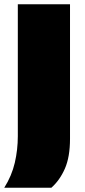

<svg xmlns="http://www.w3.org/2000/svg" viewBox="-31 -733 401 905"><path d="M-11 152Q24.5 95.5 38.8 34Q53 -27.5 53 -91V-713H299V-79Q299 6.5 275 61.5Q251 116.5 211 152Z"/></svg>

Font: Commissioner Black
Style: Regular
Weight: 900
Designer: Kostas Bartsokas
Foundry: Kostas Bartsokas
Version: Version 1.000; ttfautohint (v1.8.3)